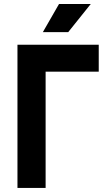

<svg xmlns="http://www.w3.org/2000/svg" viewBox="-20 -919 515 939"><path d="M423.8 -899.4Q396.5 -865.2 313.5 -761.7Q282.2 -761.7 189.5 -761.7Q209 -795.9 268.6 -899.4Q307.6 -899.4 423.8 -899.4ZM462.9 -700.2Q462.9 -667 462.9 -568.4Q398.4 -568.4 203.1 -568.4Q203.1 -425.8 203.1 0Q168.9 0 65.4 0Q65.4 -174.8 65.4 -700.2Q164.1 -700.2 462.9 -700.2Z"/></svg>

Font: LeFont
Style: Regular
Weight: 700
Designer: Leryon MEDIA
Version: Version 1.0